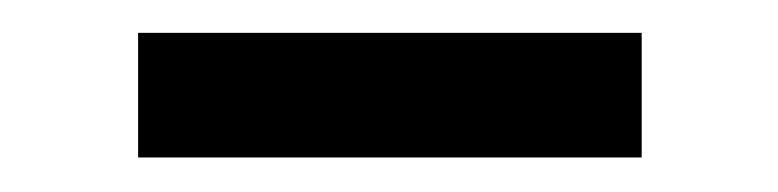

<svg xmlns="http://www.w3.org/2000/svg" viewBox="-20 -354 462 114"><path d="M62 -260.5V-334.5H361V-260.5Z"/></svg>

Font: Commissioner
Style: Regular
Weight: 400
Designer: Kostas Bartsokas
Foundry: Kostas Bartsokas
Version: Version 1.000; ttfautohint (v1.8.3)